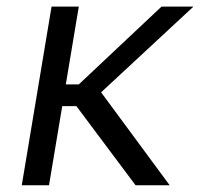

<svg xmlns="http://www.w3.org/2000/svg" viewBox="-20 -548 658 568"><path d="M213.1 -528.4 174.7 -298.3H213.1L457.7 -528.4H552.2L279.1 -274.9L481.9 0H381L206 -234H164.1L125 0H44.4L132.5 -528.4Z"/></svg>

Font: Inter Light  BETA
Style: Italic
Weight: 300
Italic angle: 9.39999°
Designer: Rasmus Andersson
Foundry: rsms
Version: Version 3.011;git-f93a4a705